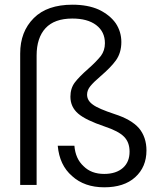

<svg xmlns="http://www.w3.org/2000/svg" viewBox="-20 -788 705 818"><path d="M66 -560C66 -560 66 0 66 0C66 0 136 0 136 0C136 0 136 -552 136 -552C136 -552 136 -552 136 -552C136 -602 149 -641 174 -668C199 -695 237 -709 288 -709C288 -709 288 -709 288 -709C331 -709 365 -700 390 -681C415 -662 427 -636 427 -604C427 -604 427 -604 427 -604C427 -583 421 -565 410 -550C398 -535 380 -516 356 -495C356 -495 356 -495 356 -495C331 -473 312 -454 299 -437C286 -420 280 -399 280 -376C280 -376 280 -376 280 -376C280 -347 291 -323 313 -304C335 -285 373 -267 426 -249C426 -249 426 -249 426 -249C465 -236 492 -222 508 -206C524 -190 532 -169 532 -142C532 -142 532 -142 532 -142C532 -113 523 -90 504 -73C485 -56 458 -47 424 -47C424 -47 424 -47 424 -47C387 -47 358 -58 336 -80C313 -101 300 -130 297 -167C297 -167 226 -167 226 -167C226 -167 226 -167 226 -167C231 -112 251 -69 287 -38C322 -6 368 10 424 10C424 10 424 10 424 10C480 10 524 -4 556 -33C588 -62 604 -100 604 -147C604 -147 604 -147 604 -147C604 -185 593 -217 572 -242C550 -267 515 -287 468 -302C468 -302 468 -302 468 -302C423 -317 392 -330 376 -342C359 -354 351 -368 351 -385C351 -385 351 -385 351 -385C351 -398 356 -410 365 -421C374 -432 388 -446 408 -463C408 -463 408 -463 408 -463C437 -488 459 -510 474 -531C489 -552 497 -578 497 -609C497 -609 497 -609 497 -609C497 -638 489 -665 473 -689C456 -713 432 -732 401 -747C370 -761 332 -768 289 -768C289 -768 289 -768 289 -768C217 -768 162 -749 124 -711C85 -672 66 -622 66 -560Z"/></svg>

Font: wox.body
Style: Regular
Weight: 500
Designer: Ninad Kale (Devanagari), Jonny Pinhorn (Latin)
Foundry: Indian Type Foundry
Version: ""